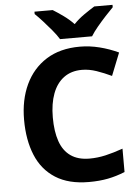

<svg xmlns="http://www.w3.org/2000/svg" viewBox="-62 -982 760 1039"><g transform="rotate(-5 318.5 -462.0)"><path d="M393 -598Q335 -598 295 -568.5Q255 -539 234.5 -484.5Q214 -430 214 -355Q214 -279 232.5 -225.5Q251 -172 291 -144Q331 -116 393 -116Q437 -116 480.5 -126Q524 -136 575 -154V-27Q528 -8 482 1Q436 10 379 10Q269 10 197.5 -35.5Q126 -81 92 -163.5Q58 -246 58 -356Q58 -464 97 -547Q136 -630 210.5 -677Q285 -724 393 -724Q446 -724 499.5 -710.5Q553 -697 602 -674L553 -551Q513 -570 472.5 -584Q432 -598 393 -598ZM290 -774Q276 -797 253.5 -824Q231 -851 207.5 -877Q184 -903 165 -921V-934H264Q290 -918 320 -896.5Q350 -875 376 -848Q402 -875 433 -896.5Q464 -918 490 -934H589V-921Q571 -903 547 -877Q523 -851 500.5 -824Q478 -797 464 -774Z"/></g></svg>

Font: Noto Sans Canadian Aboriginal
Style: Regular
Weight: 400
Designer: Monotype Design Team, Typotheque's Kevin King
Foundry: Monotype Imaging Inc.
Version: Version 2.002